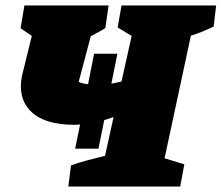

<svg xmlns="http://www.w3.org/2000/svg" viewBox="-20 -680 808 700"><path d="M229 0 239 -77Q269 -88 302 -96.5Q335 -105 363 -112L394 -253Q377 -247 360 -242L339 -138H254L272 -226Q261 -225 251 -225Q143 -225 93.5 -273Q44 -321 60 -403L96 -549L55 -577L69 -660H376L364 -578Q354 -571 341 -564Q328 -557 311 -548L267 -382Q273 -378 282 -376Q291 -374 301 -373L323 -484H408L386 -375Q403 -378 423 -383L460 -549L409 -580L423 -660H768L759 -583Q740 -574 719.5 -565.5Q699 -557 676 -550L580 -103L652 -81L637 0Z"/></svg>

Font: Piazzolla SC Black
Style: Italic
Weight: 900
Italic angle: -11.3°
Designer: Juan Pablo del Peral
Foundry: Huerta Tipografica
Version: Version 1.330